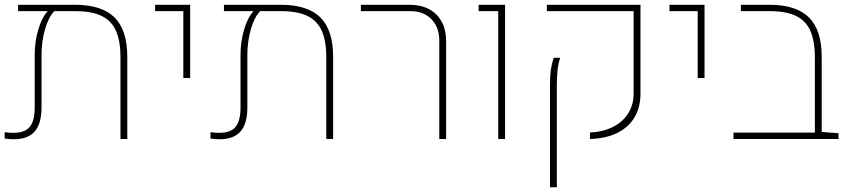

<svg xmlns="http://www.w3.org/2000/svg" viewBox="-22 -585 3574 808"><path d="M513.7 -346.2V0H484.9V-343.8Q484.9 -413.6 465.6 -456.1Q446.3 -498.5 404.8 -518.3Q363.3 -538.1 294.4 -538.1H206.5Q182.1 -512.7 167.5 -461.9Q152.8 -411.1 152.8 -353.5V-133.8Q152.8 -64.5 124 -31.7Q95.2 1 36.1 1Q18.1 1 -2.4 -2V-28.8Q16.6 -25.9 33.2 -25.9Q83 -25.9 103.5 -51.3Q124 -76.7 124 -133.8V-353.5Q124 -410.2 139.2 -460.9Q154.3 -511.7 178.7 -538.1H54.2V-564.9H293Q406.2 -564.9 460 -511.7Q513.7 -458.5 513.7 -346.2Z M749.5 -538.1H630.9V-564.9H778.3V-256.8H749.5Z M1379.9 -346.2V0H1351.1V-343.8Q1351.1 -413.6 1331.8 -456.1Q1312.5 -498.5 1271 -518.3Q1229.5 -538.1 1160.6 -538.1H1072.8Q1048.3 -512.7 1033.7 -461.9Q1019 -411.1 1019 -353.5V-133.8Q1019 -64.5 990.2 -31.7Q961.4 1 902.3 1Q884.3 1 863.8 -2V-28.8Q882.8 -25.9 899.4 -25.9Q949.2 -25.9 969.7 -51.3Q990.2 -76.7 990.2 -133.8V-353.5Q990.2 -410.2 1005.4 -460.9Q1020.5 -511.7 1044.9 -538.1H920.4V-564.9H1159.2Q1272.5 -564.9 1326.2 -511.7Q1379.9 -458.5 1379.9 -346.2Z M1826.7 -415Q1826.7 -451.7 1811.8 -479.5Q1796.9 -507.3 1769.8 -522.7Q1742.7 -538.1 1707 -538.1H1496.6V-564.9H1700.7Q1773.4 -564.9 1814.5 -523.9Q1855.5 -482.9 1855.5 -409.7V0H1826.7Z M2074.7 -538.1H1992.2V-564.9H2103.5V0H2074.7Z M2460.9 -27.3Q2515.6 -29.8 2557.4 -50.8Q2599.1 -71.8 2621.8 -108.2Q2644.5 -144.5 2644.5 -190.9V-538.1H2279.3V-564.9H2673.3V-190.9Q2673.3 -133.3 2648.2 -91.1Q2623 -48.8 2575.2 -25.4Q2527.3 -2 2460.9 0ZM2292.5 -226.1Q2292.5 -265.1 2295.9 -289.8Q2299.3 -314.5 2308.1 -341.8H2335.4Q2327.6 -317.4 2324.5 -290.5Q2321.3 -263.7 2321.3 -221.2V203.1H2292.5Z M2914.1 -538.1H2795.4V-564.9H2942.9V-256.8H2914.1Z M3506.8 -24.4V0H3064.9V-26.9H3407.2V-343.8Q3407.2 -413.6 3387.9 -456.1Q3368.7 -498.5 3327.1 -518.3Q3285.6 -538.1 3216.8 -538.1H3095.7V-564.9H3215.3Q3328.6 -564.9 3382.3 -511.7Q3436 -458.5 3436 -346.2V-29.8Z"/></svg>

Font: Heebo Thin
Style: Regular
Weight: 250
Designer: Oded Ezer
Foundry: Meir Sadan
Version: Version 2.001; ttfautohint (v1.5.14-ce02) -l 8 -r 50 -G 200 